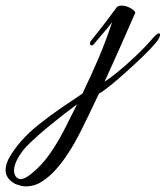

<svg xmlns="http://www.w3.org/2000/svg" viewBox="-279 -296 591 685"><path d="M-204 367Q-209 365 -214.5 363.5Q-220 362 -223 361Q-242 351 -250.5 338.5Q-259 326 -259 311Q-259 288 -243.5 262Q-228 236 -204 208Q-178 178 -139 147Q-100 116 -58.5 87.5Q-17 59 15 38Q46 -26 72.5 -88Q99 -150 121 -217Q111 -203 91 -180Q71 -157 57 -140Q53 -134 48 -134Q42 -134 42 -141Q42 -147 46 -151Q71 -182 97 -216Q123 -250 136 -268Q141 -276 155 -276Q172 -276 189 -265.5Q206 -255 203 -249Q176 -188 149 -126.5Q122 -65 94 -5Q107 -12 137 -36Q167 -60 203 -94Q239 -128 270 -164Q282 -177 288 -177Q294 -177 291 -166.5Q288 -156 274 -140Q258 -121 230.5 -94.5Q203 -68 172.5 -40.5Q142 -13 115.5 8.5Q89 30 74 38Q43 104 14 162.5Q-15 221 -40 257Q-56 282 -79 308Q-102 334 -129 351.5Q-156 369 -187 369Q-191 369 -195 368.5Q-199 368 -204 367ZM-214 341Q-210 343 -206 343Q-190 343 -166 323Q-128 292 -99.5 250.5Q-71 209 -48 163.5Q-25 118 -4 76Q-43 105 -92.5 144.5Q-142 184 -181 223Q-201 243 -215 268Q-229 293 -229 313Q-229 332 -214 341Z"/></svg>

Font: Allura
Style: Regular
Weight: 400
Designer: Robert E. Leuschke
Foundry: Robert E. Leuschke
Version: Version 1.110